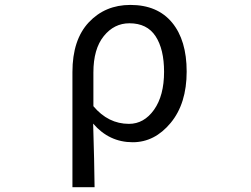

<svg xmlns="http://www.w3.org/2000/svg" viewBox="-20 -577 1040 796"><path d="M280.3 199.2V-278.3Q280.3 -412.1 348.1 -484.4Q416 -556.6 520.5 -556.6Q632.8 -556.6 693.4 -483.4Q753.9 -410.2 753.9 -280.3Q753.9 -147.5 687.5 -67.4Q621.1 12.7 530.3 12.7Q432.6 12.7 366.2 -64.5Q371.1 95.7 372.1 199.2ZM514.6 -63.5Q577.1 -63.5 618.7 -122.1Q660.2 -180.7 660.2 -279.3Q660.2 -373 625 -426.8Q589.8 -480.5 516.6 -480.5Q453.1 -480.5 410.2 -427.2Q367.2 -374 367.2 -276.4V-136.7Q428.7 -63.5 514.6 -63.5Z"/></svg>

Font: GenEi Gothic M Regular
Style: Regular
Weight: 400
Designer: o_tamon (Modified); [Source Han Sans]
Ryoko NISHIZUKA  (kana & ideographs); Paul D. Hunt (Latin, Greek & Cyrillic); Wenl
Version: Version 1.1a;Original Version 1.004